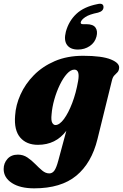

<svg xmlns="http://www.w3.org/2000/svg" viewBox="-69 -778 670 1048"><path d="M463 -18.5Q431 112 347.5 181Q264 250 117.5 250Q40.5 250 -4.2 220.8Q-49 191.5 -49 144.5Q-49 112.5 -28.2 89.2Q-7.5 66 29 66Q57.5 66 80.5 81.5Q103.5 97 123.2 117.2Q143 137.5 161.5 153Q180 168.5 200 168.5Q216.5 168.5 227.5 153.5Q238.5 138.5 249 99.5L293 -64Q235.5 12.5 138 12.5Q75.5 12.5 41.2 -27.5Q7 -67.5 13.5 -147Q17 -204.5 43 -262.2Q69 -320 116 -367.8Q163 -415.5 230.2 -444.5Q297.5 -473.5 384.5 -473.5Q488 -473.5 537 -453.2Q586 -433 581 -404.5Q579 -390 571.2 -382.5Q563.5 -375 555 -366.2Q546.5 -357.5 542 -339ZM212.5 -153.5Q209 -121 216 -108.2Q223 -95.5 233.5 -95.5Q255.5 -95.5 279.8 -128Q304 -160.5 325 -215.2Q346 -270 357.5 -336.5Q368 -398 337 -398Q317 -398 296.2 -375Q275.5 -352 257.5 -314.8Q239.5 -277.5 227.5 -235Q215.5 -192.5 212.5 -153.5ZM403 -646Q439.5 -646 452.5 -627Q465.5 -608 457.5 -578Q449 -545.5 420.8 -526.5Q392.5 -507.5 356.5 -507.5Q315 -507.5 296.8 -532.8Q278.5 -558 290.5 -605Q306.5 -663.5 347.8 -702.2Q389 -741 462.5 -755.5Q495.5 -763.5 496 -739.5Q496 -717 466 -709Q418.5 -699.5 397 -685Q375.5 -670.5 372 -657.5Q369 -646 383.5 -646Z"/></svg>

Font: Fraunces 72pt S050 Black
Style: Italic
Weight: 900
Italic angle: -16°
Version: Version 1.000; ttfautohint (v1.8.3)